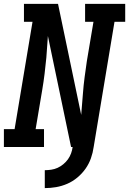

<svg xmlns="http://www.w3.org/2000/svg" viewBox="-27 -755 663 986"><path d="M203 211V119Q219 119 236 116.5Q253 114 268.5 107Q284 100 298 88.5Q312 77 322 63Q332 49 338 32.5Q344 16 346 0H338L219 -570L211 -459Q207 -418 202 -376.5Q197 -335 190 -294L156 -92H199V0H-7V-92H48L140 -643H96V-735H271L390 -165L399 -276Q402 -317 407.5 -358.5Q413 -400 419 -441L453 -643H410V-735H616V-643H561L454 0Q450 29 440 57.5Q430 86 412.5 111Q395 136 370.5 156.5Q346 177 318 189Q290 201 261 206Q232 211 203 211Z"/></svg>

Font: Iosevka Etoile SmBdObl
Style: Regular
Weight: 600
Italic angle: -9°
Designer: Belleve Invis
Foundry: Belleve Invis
Version: Version 15.5.2; ttfautohint (v1.8.4)